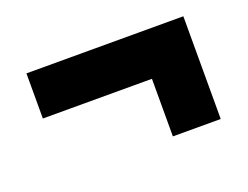

<svg xmlns="http://www.w3.org/2000/svg" viewBox="-57 -475 626 485"><g transform="rotate(-20 255.5 -232.0)"><path d="M466.1 -94.1H337.5V-325.6H466.1ZM44.3 -248.9V-370.2H466.1V-248.9Z"/></g></svg>

Font: Anek Odia Medium
Style: Regular
Weight: 500
Designer: Yesha Goshar & Mahesh Sahu (Odia), Yesha Goshar (Latin)
Foundry: Ek Type
Version: Version 1.003